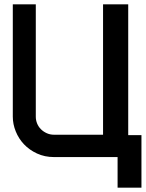

<svg xmlns="http://www.w3.org/2000/svg" viewBox="-20 -726 672 885"><path d="M522 -2H229Q186 -2 150.5 -18.5Q115 -35 90.5 -61Q66 -87 52.5 -120.5Q39 -154 39 -188V-706H145V-188Q145 -172 151 -157Q157 -142 168.5 -130.5Q180 -119 195.5 -112Q211 -105 229 -105H455V-706H571V-103H632V139H522Z"/></svg>

Font: Poppins Cyr Med
Style: Regular
Weight: 500
Designer: Ninad Kale (Devanagari), Jonny Pinhorn (Latin)
Foundry: Indian Type Foundry
Version: 4.004